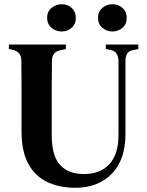

<svg xmlns="http://www.w3.org/2000/svg" viewBox="-20 -872 696 909"><path d="M337 17Q262 17 204.5 -10Q147 -37 114.5 -95.5Q82 -154 82 -250V-358Q82 -414 82 -471Q82 -528 81 -586Q81 -625 44 -635L22 -640V-661H292V-640L264 -634Q226 -625 226 -584Q225 -528 225 -471.5Q225 -415 225 -358V-231Q225 -134 264.5 -91Q304 -48 377 -48Q454 -48 497.5 -94.5Q541 -141 541 -233V-581Q541 -601 533 -616Q525 -631 505 -635L481 -640V-661H635V-640L607 -634Q588 -630 581 -616Q574 -602 574 -582V-239Q574 -115 509 -49Q444 17 337 17ZM272 -723Q245 -723 224 -740.5Q203 -758 203 -788Q203 -817 224 -834.5Q245 -852 272 -852Q300 -852 319.5 -834.5Q339 -817 339 -788Q339 -758 319.5 -740.5Q300 -723 272 -723ZM512 -723Q485 -723 464.5 -740.5Q444 -758 444 -788Q444 -817 464.5 -834.5Q485 -852 512 -852Q540 -852 560 -834.5Q580 -817 580 -788Q580 -758 560 -740.5Q540 -723 512 -723Z"/></svg>

Font: DeepMind Serif Text
Style: Regular
Weight: 400
Designer: Frank Grießhammer / Modifications: Colophon Foundry
Foundry: Colophon Foundry
Version: Version 5.003; ttfautohint (v1.8.2)